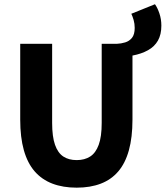

<svg xmlns="http://www.w3.org/2000/svg" viewBox="-20 -854 765 886"><path d="M591.3 -597.6 518.8 -651.8Q538.8 -652.6 557.8 -658.4Q576.7 -664.1 589.2 -679.6Q601.6 -695.2 601.6 -725.3Q601.6 -744.5 596.6 -761.8Q591.5 -779.1 586 -790.5L695.1 -834.5Q706.6 -818.5 715.6 -792.1Q724.6 -765.7 724.6 -735.5Q724.6 -694.6 708.8 -666.7Q693 -638.9 662.9 -622.2Q632.8 -605.4 591.3 -597.6ZM333.8 12Q270.7 12 221.9 -6.6Q173.1 -25.2 140 -63.2Q107 -101.1 90.1 -160.7Q73.3 -220.3 73.3 -302V-651.8H220.6V-287Q220.6 -223.1 233.9 -185.7Q247.1 -148.2 272.2 -131.7Q297.3 -115.2 333.8 -115.2Q370.4 -115.2 396.1 -131.7Q421.8 -148.2 435.5 -185.7Q449.3 -223.1 449.3 -287V-651.8H591.3V-302Q591.3 -220.3 574.8 -160.7Q558.3 -101.1 525.9 -63.2Q493.6 -25.2 445.2 -6.6Q396.8 12 333.8 12Z"/></svg>

Font: Source Sans Variable
Style: Regular
Weight: 200
Designer: Paul D. Hunt
Foundry: Adobe Systems Incorporated
Version: Version 3.006;hotconv 1.0.111;makeotfexe 2.5.65597